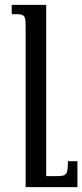

<svg xmlns="http://www.w3.org/2000/svg" viewBox="-20 -512 337 786"><path d="M297 148H258C258 206 252 209 208 209H169V-492H28V-454H44C79 -454 85 -449 85 -409V254H297Z"/></svg>

Font: Noto Serif Armenian SemiCondensed
Style: Regular
Weight: 400
Width: 4
Designer: Monotype Design Team
Foundry: Monotype Imaging Inc.
Version: Version 2.008